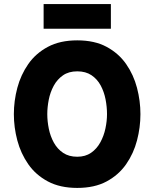

<svg xmlns="http://www.w3.org/2000/svg" viewBox="-20 -910 757 942"><path d="M359 12Q274.5 12 215 -19.8Q155.5 -51.5 118.8 -104.2Q82 -157 65 -221Q48 -285 48 -350Q48 -415 65 -479Q82 -543 118.8 -595.8Q155.5 -648.5 215 -680.2Q274.5 -712 359 -712Q444 -712 503 -680.2Q562 -648.5 598.8 -595.8Q635.5 -543 652.2 -479Q669 -415 669 -350Q669 -285 652.2 -221Q635.5 -157 598.8 -104.2Q562 -51.5 503 -19.8Q444 12 359 12ZM359 -141Q399 -141 427 -160.5Q455 -180 472.2 -211.5Q489.5 -243 497.2 -279.5Q505 -316 505 -350Q505 -386 497.8 -423Q490.5 -460 473.8 -491Q457 -522 428.8 -541Q400.5 -560 359 -560Q317 -560 288.8 -540.2Q260.5 -520.5 243.5 -489Q226.5 -457.5 219.2 -420.8Q212 -384 212 -350Q212 -315 219.5 -278.2Q227 -241.5 244.2 -210.2Q261.5 -179 289.8 -160Q318 -141 359 -141ZM194 -769V-890H524V-769Z"/></svg>

Font: Overpass Black
Style: Regular
Weight: 900
Designer: Delve Withrington, Dave Bailey, Thomas Jockin
Foundry: Delve Fonts LLC
Version: Version 4.000; ttfautohint (v1.8.3)